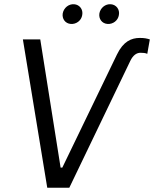

<svg xmlns="http://www.w3.org/2000/svg" viewBox="-20 -886 727 906"><path d="M532 -629C562 -691 600 -707 640 -707C663 -707 674 -704 687 -700L675 -632C666 -636 656 -637 643 -637C625 -637 608 -626 595 -599L307 0H203L88 -700H170L266 -95H274ZM314 -773C340 -771 364 -789 368 -815C373 -841 356 -864 330 -866C304 -868 281 -849 276 -823C272 -797 288 -775 314 -773ZM487 -773C513 -771 537 -789 541 -815C546 -841 529 -864 503 -866C477 -868 454 -849 449 -823C445 -797 461 -775 487 -773Z"/></svg>

Font: Fixel Display
Style: Italic
Weight: 400
Italic angle: -10°
Designer: AlfaBravo + MacPaw
Foundry: Kyrylo Tkachov, Marchela Mozhyna, Serhii Makarenko, Maria Weinstein, Zakhar Kryvoshyya
Version: Version 1.210;Glyphs 3.2 (3217)